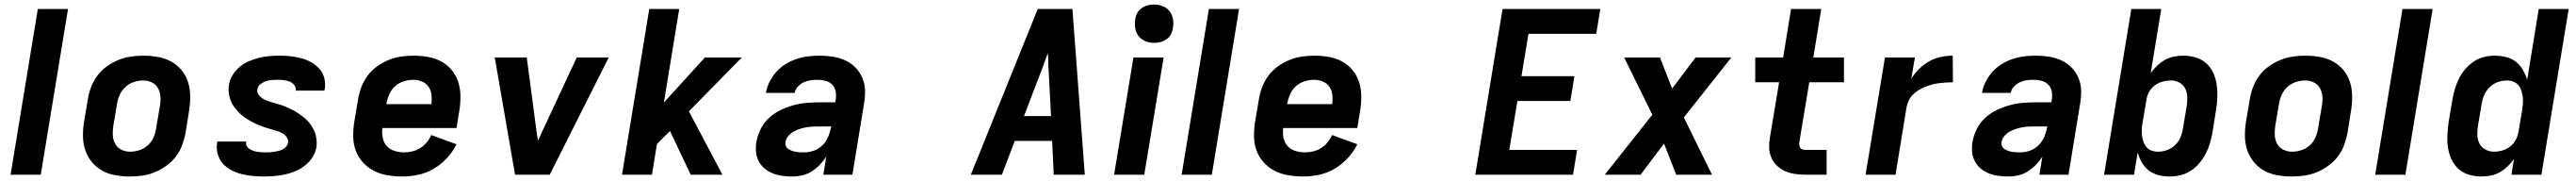

<svg xmlns="http://www.w3.org/2000/svg" viewBox="-20 -775 11440 803"><path d="M27 0 148 -735H282L161 0Z M557 8Q524 8 492.5 2.5Q461 -3 434.5 -17.5Q408 -32 388.5 -55.5Q369 -79 359 -108Q349 -137 348.5 -169.5Q348 -202 353 -234L370 -334Q374 -361 384.5 -388.5Q395 -416 412.5 -439.5Q430 -463 454.5 -480.5Q479 -498 506 -509Q533 -520 561 -524Q589 -528 616 -528Q649 -528 680.5 -522.5Q712 -517 739 -502.5Q766 -488 785.5 -464.5Q805 -441 814.5 -412Q824 -383 824.5 -350.5Q825 -318 820 -286L804 -186Q799 -159 789 -131.5Q779 -104 761 -80.5Q743 -57 718.5 -39.5Q694 -22 667.5 -11Q641 0 612.5 4Q584 8 557 8ZM557 -102Q578 -102 598.5 -108.5Q619 -115 635.5 -129.5Q652 -144 661 -164Q670 -184 673 -204L690 -304Q694 -325 692.5 -345.5Q691 -366 682 -383Q673 -400 655 -409Q637 -418 617 -418Q596 -418 575.5 -411.5Q555 -405 538.5 -390.5Q522 -376 512.5 -356Q503 -336 500 -316L483 -216Q480 -195 481 -174.5Q482 -154 491.5 -137Q501 -120 519 -111Q537 -102 557 -102Z M1152 8Q1126 8 1101 5.5Q1076 3 1052 -3Q1028 -9 1006.5 -20.5Q985 -32 969.5 -49.5Q954 -67 947 -91Q940 -115 944 -140L945 -147H1073V-146Q1071 -136 1075.5 -127.5Q1080 -119 1088 -114Q1096 -109 1104.5 -106Q1113 -103 1122.5 -101.5Q1132 -100 1141.5 -99.5Q1151 -99 1161 -99Q1170 -99 1179 -99.5Q1188 -100 1197.5 -101.5Q1207 -103 1216.5 -105.5Q1226 -108 1234.5 -112Q1243 -116 1250 -123.5Q1257 -131 1259 -140Q1261 -154 1254 -165Q1247 -176 1236 -182.5Q1225 -189 1213 -193Q1201 -197 1188.5 -200.5Q1176 -204 1164 -207.5Q1152 -211 1140 -215.5Q1128 -220 1116.5 -225.5Q1105 -231 1094 -237Q1083 -243 1072.5 -250Q1062 -257 1052.5 -265Q1043 -273 1035 -282Q1027 -291 1019.5 -301Q1012 -311 1007 -322.5Q1002 -334 999 -346.5Q996 -359 995 -372Q994 -385 997 -399Q1000 -421 1013 -442Q1026 -463 1044.5 -478.5Q1063 -494 1085.5 -503.5Q1108 -513 1130.5 -518.5Q1153 -524 1176 -526Q1199 -528 1221 -528Q1246 -528 1270.5 -525.5Q1295 -523 1318.5 -516.5Q1342 -510 1362.5 -498.5Q1383 -487 1398.5 -469.5Q1414 -452 1420 -428.5Q1426 -405 1422 -380L1420 -373H1292L1293 -374Q1295 -388 1286 -398.5Q1277 -409 1265 -413.5Q1253 -418 1239.5 -419.5Q1226 -421 1212 -421Q1199 -421 1186.5 -420Q1174 -419 1161.5 -415Q1149 -411 1137 -402Q1125 -393 1123 -380Q1120 -367 1127.5 -356Q1135 -345 1145.5 -338.5Q1156 -332 1168 -327.5Q1180 -323 1192.5 -319.5Q1205 -316 1217.5 -312.5Q1230 -309 1241.5 -304.5Q1253 -300 1265 -294.5Q1277 -289 1287.5 -283Q1298 -277 1308 -270Q1318 -263 1328 -255Q1338 -247 1346.5 -238Q1355 -229 1361.5 -219Q1368 -209 1374 -197.5Q1380 -186 1382.5 -173.5Q1385 -161 1386 -148Q1387 -135 1385 -122Q1381 -98 1367.5 -77Q1354 -56 1334 -40.5Q1314 -25 1291.5 -15.5Q1269 -6 1245.5 -1Q1222 4 1198.5 6Q1175 8 1152 8Z M1766 8Q1733 8 1700.5 2.5Q1668 -3 1640.5 -17Q1613 -31 1592 -54Q1571 -77 1560 -106Q1549 -135 1548.5 -168Q1548 -201 1553 -234L1570 -334Q1574 -361 1584.5 -388.5Q1595 -416 1612.5 -439.5Q1630 -463 1654.5 -480.5Q1679 -498 1706 -509Q1733 -520 1761 -524Q1789 -528 1816 -528Q1849 -528 1880.5 -522.5Q1912 -517 1939 -502.5Q1966 -488 1985.5 -464.5Q2005 -441 2014.5 -412Q2024 -383 2024.5 -350.5Q2025 -318 2020 -286L2007 -207H1678Q1675 -184 1679.5 -163Q1684 -142 1697.5 -127Q1711 -112 1732 -105.5Q1753 -99 1775 -99Q1793 -99 1811.5 -103.5Q1830 -108 1846 -118Q1862 -128 1874.5 -143Q1887 -158 1895 -176L2007 -135Q1991 -102 1964.5 -73.5Q1938 -45 1905.5 -26Q1873 -7 1837 0.5Q1801 8 1766 8ZM1696 -313H1896Q1898 -334 1896 -354Q1894 -374 1883.5 -389.5Q1873 -405 1854.5 -413Q1836 -421 1816 -421Q1795 -421 1773.5 -414.5Q1752 -408 1735 -393Q1718 -378 1709 -357.5Q1700 -337 1696 -317Z M2267 0 2177 -520H2319L2365 -173Q2367 -168 2367.5 -162.5Q2368 -157 2369 -151Q2372 -157 2374.5 -162.5Q2377 -168 2379 -173L2541 -520H2683L2421 0Z M2742 0 2863 -735H2996L2928 -320L3110 -520H3274L3039 -281L3188 0H3047L2955 -194L2897 -136L2875 0Z M3498 8Q3475 8 3453 5Q3431 2 3411 -6Q3391 -14 3375 -27.5Q3359 -41 3349 -60Q3339 -79 3337 -101.5Q3335 -124 3339 -147Q3344 -175 3358 -203Q3372 -231 3395 -252Q3418 -273 3446 -286.5Q3474 -300 3503 -308Q3532 -316 3561 -318.5Q3590 -321 3619 -321H3689L3691 -334Q3694 -353 3690.5 -370.5Q3687 -388 3675 -400Q3663 -412 3645.5 -416.5Q3628 -421 3610 -421Q3594 -421 3579 -419Q3564 -417 3549 -410Q3534 -403 3522.5 -390.5Q3511 -378 3509 -363H3381Q3385 -388 3397 -412Q3409 -436 3427.5 -456.5Q3446 -477 3469 -491Q3492 -505 3517.5 -513.5Q3543 -522 3568.5 -525Q3594 -528 3619 -528Q3649 -528 3678 -523.5Q3707 -519 3732.5 -507.5Q3758 -496 3777.5 -476.5Q3797 -457 3808.5 -431Q3820 -405 3821 -376Q3822 -347 3817 -317L3765 0H3636L3649 -80Q3637 -61 3620.5 -44Q3604 -27 3584 -14.5Q3564 -2 3542 3Q3520 8 3498 8ZM3551 -99Q3573 -99 3595 -107Q3617 -115 3633.5 -132Q3650 -149 3658.5 -170.5Q3667 -192 3671 -214H3619Q3604 -214 3590 -213.5Q3576 -213 3561.5 -210.5Q3547 -208 3532.5 -203.5Q3518 -199 3504.5 -191.5Q3491 -184 3480.5 -171.5Q3470 -159 3468 -145Q3466 -136 3469.5 -127.5Q3473 -119 3480.5 -114Q3488 -109 3496.5 -106Q3505 -103 3514 -101.5Q3523 -100 3532.5 -99.5Q3542 -99 3551 -99Z M4291 0 4588 -735H4742L4797 0H4659L4652 -150H4486L4429 0ZM4647 -260 4635 -490Q4635 -502 4634.5 -514.5Q4634 -527 4633 -539Q4628 -527 4623.5 -514.5Q4619 -502 4615 -490L4527 -260Z M4927 0 5013 -520H5147L5061 0ZM5105 -585Q5085 -585 5066 -592.5Q5047 -600 5035.5 -615Q5024 -630 5021 -650Q5018 -670 5021 -690Q5023 -705 5030.5 -718Q5038 -731 5050.5 -739.5Q5063 -748 5077 -751.5Q5091 -755 5105 -755Q5125 -755 5143.5 -747.5Q5162 -740 5173.5 -725Q5185 -710 5188.5 -690Q5192 -670 5188 -650Q5186 -635 5179 -622Q5172 -609 5159.5 -600.5Q5147 -592 5133 -588.5Q5119 -585 5105 -585Z M5227 0 5348 -735H5482L5361 0Z M5766 8Q5733 8 5700.5 2.5Q5668 -3 5640.5 -17Q5613 -31 5592 -54Q5571 -77 5560 -106Q5549 -135 5548.5 -168Q5548 -201 5553 -234L5570 -334Q5574 -361 5584.5 -388.5Q5595 -416 5612.5 -439.5Q5630 -463 5654.5 -480.5Q5679 -498 5706 -509Q5733 -520 5761 -524Q5789 -528 5816 -528Q5849 -528 5880.5 -522.5Q5912 -517 5939 -502.5Q5966 -488 5985.5 -464.5Q6005 -441 6014.5 -412Q6024 -383 6024.5 -350.5Q6025 -318 6020 -286L6007 -207H5678Q5675 -184 5679.5 -163Q5684 -142 5697.5 -127Q5711 -112 5732 -105.5Q5753 -99 5775 -99Q5793 -99 5811.5 -103.5Q5830 -108 5846 -118Q5862 -128 5874.5 -143Q5887 -158 5895 -176L6007 -135Q5991 -102 5964.5 -73.5Q5938 -45 5905.5 -26Q5873 -7 5837 0.5Q5801 8 5766 8ZM5696 -313H5896Q5898 -334 5896 -354Q5894 -374 5883.5 -389.5Q5873 -405 5854.5 -413Q5836 -421 5816 -421Q5795 -421 5773.5 -414.5Q5752 -408 5735 -393Q5718 -378 5709 -357.5Q5700 -337 5696 -317Z M6531 0 6652 -735H7086L7068 -625H6767L6736 -437H6971L6953 -327H6718L6682 -110H6983L6965 0Z M7265 0H7106L7317 -266L7192 -520H7351L7405 -382L7509 -520H7668L7457 -254L7582 0H7423L7369 -138Z M7996 0Q7972 0 7949.5 -3.5Q7927 -7 7907 -15.5Q7887 -24 7871 -39.5Q7855 -55 7846 -75Q7837 -95 7836 -118Q7835 -141 7839 -164L7880 -410H7774V-520H7898L7933 -735H8067L8032 -520H8168V-410H8014L7970 -146Q7969 -140 7969.5 -133Q7970 -126 7973 -120.5Q7976 -115 7982.5 -112.5Q7989 -110 7995 -110H8091V0Z M8264 0 8350 -520H8483L8467 -426Q8482 -450 8502.5 -470Q8523 -490 8547.5 -503.5Q8572 -517 8598.5 -522.5Q8625 -528 8651 -528L8652 -410Q8637 -410 8621 -409Q8605 -408 8590 -406Q8575 -404 8559.5 -400Q8544 -396 8529 -390Q8514 -384 8500 -375.5Q8486 -367 8474.5 -355.5Q8463 -344 8456 -329.5Q8449 -315 8446 -300L8397 0Z M8898 8Q8875 8 8853 5Q8831 2 8811 -6Q8791 -14 8775 -27.5Q8759 -41 8749 -60Q8739 -79 8737 -101.5Q8735 -124 8739 -147Q8744 -175 8758 -203Q8772 -231 8795 -252Q8818 -273 8846 -286.5Q8874 -300 8903 -308Q8932 -316 8961 -318.5Q8990 -321 9019 -321H9089L9091 -334Q9094 -353 9090.5 -370.5Q9087 -388 9075 -400Q9063 -412 9045.5 -416.5Q9028 -421 9010 -421Q8994 -421 8979 -419Q8964 -417 8949 -410Q8934 -403 8922.5 -390.5Q8911 -378 8909 -363H8781Q8785 -388 8797 -412Q8809 -436 8827.5 -456.5Q8846 -477 8869 -491Q8892 -505 8917.5 -513.5Q8943 -522 8968.5 -525Q8994 -528 9019 -528Q9049 -528 9078 -523.5Q9107 -519 9132.5 -507.5Q9158 -496 9177.5 -476.5Q9197 -457 9208.5 -431Q9220 -405 9221 -376Q9222 -347 9217 -317L9165 0H9036L9049 -80Q9037 -61 9020.5 -44Q9004 -27 8984 -14.5Q8964 -2 8942 3Q8920 8 8898 8ZM8951 -99Q8973 -99 8995 -107Q9017 -115 9033.5 -132Q9050 -149 9058.5 -170.5Q9067 -192 9071 -214H9019Q9004 -214 8990 -213.5Q8976 -213 8961.5 -210.5Q8947 -208 8932.5 -203.5Q8918 -199 8904.5 -191.5Q8891 -184 8880.5 -171.5Q8870 -159 8868 -145Q8866 -136 8869.5 -127.5Q8873 -119 8880.5 -114Q8888 -109 8896.5 -106Q8905 -103 8914 -101.5Q8923 -100 8932.5 -99.5Q8942 -99 8951 -99Z M9616 8Q9590 8 9565.5 2Q9541 -4 9522 -18.5Q9503 -33 9491 -54Q9479 -75 9472 -98L9456 0H9323L9444 -735H9577L9530 -451Q9543 -469 9559 -484Q9575 -499 9594 -509.5Q9613 -520 9633.5 -524Q9654 -528 9674 -528Q9703 -528 9730 -520Q9757 -512 9777 -494Q9797 -476 9808 -451.5Q9819 -427 9823 -399.5Q9827 -372 9826 -343.5Q9825 -315 9820 -286L9804 -186Q9800 -162 9793 -139Q9786 -116 9774.5 -93.5Q9763 -71 9746.5 -51.5Q9730 -32 9709 -18Q9688 -4 9663.5 2Q9639 8 9616 8ZM9562 -102Q9582 -102 9602 -109Q9622 -116 9637.5 -130.5Q9653 -145 9661.5 -164.5Q9670 -184 9673 -204L9690 -304Q9693 -324 9692.5 -344.5Q9692 -365 9683.5 -382Q9675 -399 9657.5 -408.5Q9640 -418 9620 -418Q9602 -418 9583 -413Q9564 -408 9548 -396Q9532 -384 9522.5 -366.5Q9513 -349 9511 -331L9494 -231Q9491 -216 9490.5 -201.5Q9490 -187 9491.5 -173Q9493 -159 9498 -145.5Q9503 -132 9511.5 -122Q9520 -112 9533.5 -107Q9547 -102 9562 -102Z M10157 8Q10124 8 10092.5 2.5Q10061 -3 10034.5 -17.5Q10008 -32 9988.5 -55.5Q9969 -79 9959 -108Q9949 -137 9948.5 -169.5Q9948 -202 9953 -234L9970 -334Q9974 -361 9984.5 -388.5Q9995 -416 10012.5 -439.5Q10030 -463 10054.5 -480.5Q10079 -498 10106 -509Q10133 -520 10161 -524Q10189 -528 10216 -528Q10249 -528 10280.5 -522.5Q10312 -517 10339 -502.5Q10366 -488 10385.5 -464.5Q10405 -441 10414.5 -412Q10424 -383 10424.5 -350.5Q10425 -318 10420 -286L10404 -186Q10399 -159 10389 -131.5Q10379 -104 10361 -80.5Q10343 -57 10318.5 -39.5Q10294 -22 10267.5 -11Q10241 0 10212.5 4Q10184 8 10157 8ZM10157 -102Q10178 -102 10198.5 -108.5Q10219 -115 10235.5 -129.5Q10252 -144 10261 -164Q10270 -184 10273 -204L10290 -304Q10294 -325 10292.5 -345.5Q10291 -366 10282 -383Q10273 -400 10255 -409Q10237 -418 10217 -418Q10196 -418 10175.5 -411.5Q10155 -405 10138.5 -390.5Q10122 -376 10112.5 -356Q10103 -336 10100 -316L10083 -216Q10080 -195 10081 -174.5Q10082 -154 10091.5 -137Q10101 -120 10119 -111Q10137 -102 10157 -102Z M10527 0 10648 -735H10782L10661 0Z M10999 8Q10970 8 10943 0Q10916 -8 10896.5 -26Q10877 -44 10865.5 -68.5Q10854 -93 10850 -120.5Q10846 -148 10847.5 -176.5Q10849 -205 10853 -234L10870 -334Q10874 -358 10881 -381Q10888 -404 10899 -426.5Q10910 -449 10927 -468.5Q10944 -488 10964.5 -502Q10985 -516 11009.5 -522Q11034 -528 11057 -528Q11083 -528 11107.5 -522Q11132 -516 11151 -501.5Q11170 -487 11182 -466Q11194 -445 11202 -422L11253 -735H11386L11265 0H11132L11143 -69Q11130 -51 11114 -36Q11098 -21 11079.5 -10.5Q11061 0 11040 4Q11019 8 10999 8ZM11054 -102Q11072 -102 11090.5 -107Q11109 -112 11125 -124Q11141 -136 11150.5 -153.5Q11160 -171 11163 -189L11180 -289Q11182 -304 11183 -318.5Q11184 -333 11182 -347Q11180 -361 11175.5 -374.5Q11171 -388 11162 -398Q11153 -408 11140 -413Q11127 -418 11112 -418Q11092 -418 11072 -411Q11052 -404 11036.5 -389.5Q11021 -375 11012 -355.5Q11003 -336 11000 -316L10983 -216Q10980 -196 10980.5 -175.5Q10981 -155 10990 -138Q10999 -121 11016.5 -111.5Q11034 -102 11054 -102Z"/></svg>

Font: Iosevka Aile Extrabold
Style: Italic
Weight: 800
Italic angle: -9°
Designer: Belleve Invis
Foundry: Belleve Invis
Version: Version 31.1.0; ttfautohint (v1.8.4)